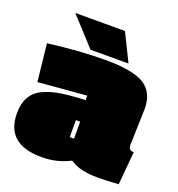

<svg xmlns="http://www.w3.org/2000/svg" viewBox="-120 -741 788 850"><g transform="rotate(20 273.5 -315.5)"><path d="M525 -346 520 -174Q520 -150 545 -150L531 6Q471 10 435 10Q345 10 305 -21H300Q240 10 168 10Q0 10 0 -136Q0 -227 70 -260Q107 -277 152 -284Q197 -291 266 -294V-315L38 -296L19 -472Q168 -491 292.5 -491Q417 -491 471 -458Q525 -425 525 -346ZM256 -196V-116H276V-196ZM210 -511 91 -641H325L389 -511Z"/></g></svg>

Font: Passion One Black
Style: Regular
Weight: 900
Designer: Alejandro Lo Celso
Foundry: Fontstage
Version: Version 1.002